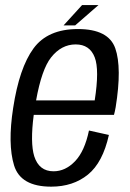

<svg xmlns="http://www.w3.org/2000/svg" viewBox="-20 -712 500 737"><path d="M176.5 4.5Q59 4.5 34 -77.2Q9 -159 30.5 -297.5Q54 -451.5 108.5 -526Q163 -600.5 279 -600.5Q396.5 -600.5 422.5 -526.5Q448.5 -452.5 424 -300.5Q421 -283.5 417.5 -271H109.5Q95.5 -163.5 111.5 -112Q130 -54.5 185.5 -54.5Q231 -54.5 268 -93Q305 -131.5 321.5 -211L398 -194Q374.5 -88 317.5 -41.8Q260.5 4.5 176.5 4.5ZM118.5 -326.5H343.5Q362 -444.5 343.5 -492Q324.5 -541.5 270.5 -541.5Q215.5 -541.5 176 -491.5Q140 -446 118.5 -326.5ZM224 -614.5 295 -692.5H358L268.5 -614.5Z"/></svg>

Font: Anybody
Style: Italic
Weight: 400
Italic angle: -10°
Designer: Tyler Finck
Foundry: Etcetera Type Company
Version: Version 1.010; ttfautohint (v1.8.3) -l 8 -r 50 -G 200 -x 14 